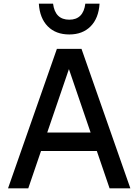

<svg xmlns="http://www.w3.org/2000/svg" viewBox="-20 -1033 759 1053"><path d="M292 -765H427L695 0H581L511 -205H205L135 0H24ZM477 -306 358 -654 239 -306ZM360 -844Q286 -844 242 -888.5Q198 -933 193 -1013H271Q282 -925 360 -925Q437 -925 448 -1013H526Q521 -933 477 -888.5Q433 -844 360 -844Z"/></svg>

Font: Application Medium
Style: Regular
Weight: 500
Designer: Wei Huang
Foundry: Wei Huang
Version: Version 0.012